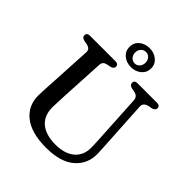

<svg xmlns="http://www.w3.org/2000/svg" viewBox="-249 -1075 1248 1248"><g transform="rotate(45 375.5 -451.0)"><path d="M586.5 -293.5 569 -604.5Q567 -638.5 532 -646L507 -650.5Q480 -657 480 -677Q480 -700 508 -700H686Q714.5 -700 714.5 -677Q714.5 -657.5 687 -650.5L663 -646Q622.5 -637 625 -601L643 -293Q644.5 -268 645.8 -244Q647 -220 648 -194.5Q651 -102 583.8 -42.5Q516.5 17 382.5 17Q246.5 17 175.8 -40Q105 -97 107.5 -194Q107.5 -215.5 109.8 -253.2Q112 -291 114 -323L129.5 -608Q131 -638.5 94.5 -646L70 -650.5Q42.5 -656.5 42.5 -676.5Q42.5 -700 71 -700H304Q332.5 -700 332.5 -676.5Q332.5 -657.5 305 -651L280 -646Q248.5 -639.5 247 -609.5L231.5 -323.5Q229.5 -287.5 228.5 -258.8Q227.5 -230 226.5 -206Q224.5 -123.5 273.8 -82Q323 -40.5 410.5 -40.5Q498 -40.5 545.8 -82.2Q593.5 -124 591 -198Q590 -231 589 -252.8Q588 -274.5 586.5 -293.5ZM402.5 -743.5Q360.5 -743.5 331.8 -767.8Q303 -792 303 -831Q303 -869.5 331.8 -893.5Q360.5 -917.5 402.5 -917.5Q444.5 -917.5 473.2 -893.2Q502 -869 502 -831Q502 -792.5 473.2 -768Q444.5 -743.5 402.5 -743.5ZM403 -883Q382.5 -883 368.8 -868.2Q355 -853.5 355 -831Q355 -808 368.8 -793Q382.5 -778 403 -778Q423 -778 436.5 -793Q450 -808 450 -831Q450 -853.5 436.5 -868.2Q423 -883 403 -883Z"/></g></svg>

Font: Fraunces 9pt S050
Style: Regular
Weight: 400
Version: Version 1.000; ttfautohint (v1.8.3)